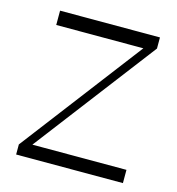

<svg xmlns="http://www.w3.org/2000/svg" viewBox="-87 -624 644 700"><g transform="rotate(15 234.5 -274.0)"><path d="M36 0V-38L396 -510V-494H55V-548H432V-506L74 -37V-50H439V0Z"/></g></svg>

Font: Savate ExtraLight
Style: Regular
Weight: 200
Designer: Max Esnée
Foundry: Plomb Type
Version: Version 2.000